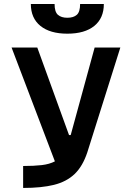

<svg xmlns="http://www.w3.org/2000/svg" viewBox="-20 -928 626 948"><path d="M94.2 0V-108.4Q147.9 -108.4 186 -112.8Q224.1 -117.2 251 -131.3L37.1 -693.4H164.1L320.8 -261.2H329.1L447.3 -693.4H574.2L411.1 -175.8Q388.2 -106.9 348.4 -68.8Q308.6 -30.8 246.8 -15.4Q185.1 0 94.2 0ZM312.5 -761.7Q227.1 -761.7 179.7 -800Q132.3 -838.4 132.3 -908.2H249.5Q249.5 -869.1 266.1 -854.7Q282.7 -840.3 312.5 -840.3Q342.8 -840.3 359.1 -854.7Q375.5 -869.1 375.5 -908.2H492.7Q492.7 -838.4 445.6 -800Q398.4 -761.7 312.5 -761.7Z"/></svg>

Font: Cascadia Mono PL SemiBold
Style: Regular
Weight: 600
Monospace: yes
Designer: Aaron Bell
Foundry: Saja Typeworks
Version: Version 2404.023; ttfautohint (v1.8.4)